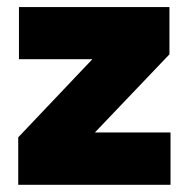

<svg xmlns="http://www.w3.org/2000/svg" viewBox="-20 -512 523 532"><path d="M452.5 -145V0H30.5V-131.5L236 -348H32.5V-492.5H449.5V-361.5L243 -145Z"/></svg>

Font: Anek Latin Medium ExtraBold
Style: Regular
Weight: 800
Version: Version 1.003